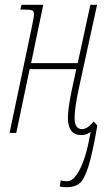

<svg xmlns="http://www.w3.org/2000/svg" viewBox="-20 -556 465 803"><path d="M230 224 234 198Q242 202 261 202Q289 202 315.5 149Q342 96 359 -4Q340 9 321 9Q264 9 264 -63Q264 -103 281 -183L299 -267H104L48 0H20L110 -428Q122 -483 122 -495Q122 -509 114.5 -512.5Q107 -516 79 -516H65L70 -536H161L110 -292H305L358 -536H386L309 -183Q292 -103 292 -63Q292 -16 323 -16Q346 -16 372 -48L387 -31Q367 86 349.5 141Q332 196 312 211.5Q292 227 259 227Q245 227 230 224Z"/></svg>

Font: Noto Serif CondThin
Style: Italic
Weight: 250
Width: 3
Italic angle: -12°
Designer: Monotype Design Team
Foundry: Monotype Imaging Inc.
Version: Version 1.001